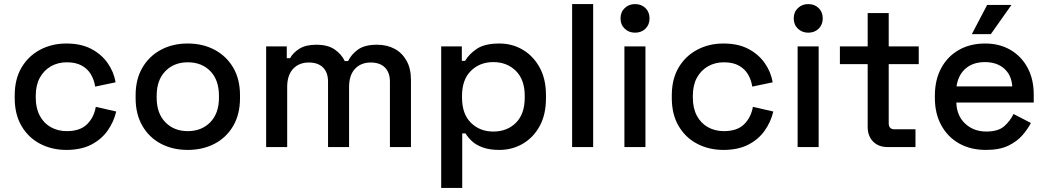

<svg xmlns="http://www.w3.org/2000/svg" viewBox="-20 -720 5129 940"><path d="M305 14Q234 14 176.5 -16Q119 -46 85.5 -103Q52 -160 52 -240V-253Q52 -333 85.5 -389.5Q119 -446 176.5 -476.5Q234 -507 305 -507Q376 -507 426 -481Q476 -455 506.5 -412Q537 -369 546 -317L446 -296Q441 -329 425 -356Q409 -383 380 -399Q351 -415 307 -415Q264 -415 229.5 -395.5Q195 -376 175 -339.5Q155 -303 155 -251V-242Q155 -190 175 -153Q195 -116 229.5 -97Q264 -78 307 -78Q372 -78 406 -111.5Q440 -145 449 -197L549 -174Q537 -123 506.5 -80Q476 -37 426 -11.5Q376 14 305 14Z M899 14Q825 14 767.5 -16.5Q710 -47 677 -104Q644 -161 644 -239V-254Q644 -332 677 -388.5Q710 -445 767.5 -476Q825 -507 899 -507Q973 -507 1031 -476Q1089 -445 1122 -388.5Q1155 -332 1155 -254V-239Q1155 -161 1122 -104Q1089 -47 1031 -16.5Q973 14 899 14ZM899 -78Q967 -78 1009.5 -121.5Q1052 -165 1052 -242V-251Q1052 -328 1010 -371.5Q968 -415 899 -415Q832 -415 789.5 -371.5Q747 -328 747 -251V-242Q747 -165 789.5 -121.5Q832 -78 899 -78Z M1283 0V-493H1384V-435H1400Q1414 -461 1445 -481Q1476 -501 1529 -501Q1584 -501 1617.5 -478.5Q1651 -456 1668 -421H1684Q1701 -455 1733.5 -478Q1766 -501 1826 -501Q1874 -501 1911 -481.5Q1948 -462 1970 -423.5Q1992 -385 1992 -328V0H1889V-320Q1889 -365 1864.5 -389.5Q1840 -414 1795 -414Q1747 -414 1718 -383Q1689 -352 1689 -294V0H1586V-320Q1586 -365 1561.5 -389.5Q1537 -414 1492 -414Q1444 -414 1415 -383Q1386 -352 1386 -294V0Z M2140 200V-493H2241V-422H2257Q2276 -455 2314.5 -481Q2353 -507 2425 -507Q2487 -507 2538.5 -477Q2590 -447 2621.5 -390.5Q2653 -334 2653 -254V-239Q2653 -159 2622 -102.5Q2591 -46 2539 -16Q2487 14 2425 14Q2377 14 2344 2Q2311 -10 2291 -28.5Q2271 -47 2259 -67H2243V200ZM2395 -76Q2463 -76 2506 -119Q2549 -162 2549 -242V-251Q2549 -330 2505.5 -373Q2462 -416 2395 -416Q2329 -416 2285.5 -373Q2242 -330 2242 -251V-242Q2242 -162 2285.5 -119Q2329 -76 2395 -76Z M2781 0V-700H2884V0Z M3037 0V-493H3140V0ZM3089 -560Q3059 -560 3038.5 -579.5Q3018 -599 3018 -630Q3018 -661 3038.5 -680.5Q3059 -700 3089 -700Q3120 -700 3140 -680.5Q3160 -661 3160 -630Q3160 -599 3140 -579.5Q3120 -560 3089 -560Z M3522 14Q3451 14 3393.5 -16Q3336 -46 3302.5 -103Q3269 -160 3269 -240V-253Q3269 -333 3302.5 -389.5Q3336 -446 3393.5 -476.5Q3451 -507 3522 -507Q3593 -507 3643 -481Q3693 -455 3723.5 -412Q3754 -369 3763 -317L3663 -296Q3658 -329 3642 -356Q3626 -383 3597 -399Q3568 -415 3524 -415Q3481 -415 3446.5 -395.5Q3412 -376 3392 -339.5Q3372 -303 3372 -251V-242Q3372 -190 3392 -153Q3412 -116 3446.5 -97Q3481 -78 3524 -78Q3589 -78 3623 -111.5Q3657 -145 3666 -197L3766 -174Q3754 -123 3723.5 -80Q3693 -37 3643 -11.5Q3593 14 3522 14Z M3885 0V-493H3988V0ZM3937 -560Q3907 -560 3886.5 -579.5Q3866 -599 3866 -630Q3866 -661 3886.5 -680.5Q3907 -700 3937 -700Q3968 -700 3988 -680.5Q4008 -661 4008 -630Q4008 -599 3988 -579.5Q3968 -560 3937 -560Z M4326 0Q4281 0 4254.5 -27Q4228 -54 4228 -99V-406H4092V-493H4228V-656H4331V-493H4478V-406H4331V-117Q4331 -87 4359 -87H4462V0Z M4807 14Q4732 14 4676 -17.5Q4620 -49 4588.5 -106.5Q4557 -164 4557 -240V-252Q4557 -329 4588 -386.5Q4619 -444 4674.5 -475.5Q4730 -507 4803 -507Q4874 -507 4927.5 -475.5Q4981 -444 5011 -388Q5041 -332 5041 -257V-218H4662Q4664 -153 4705.5 -114.5Q4747 -76 4809 -76Q4867 -76 4896.5 -102Q4926 -128 4942 -162L5027 -118Q5013 -90 4986.5 -59Q4960 -28 4917 -7Q4874 14 4807 14ZM4663 -297H4936Q4932 -353 4896 -384.5Q4860 -416 4802 -416Q4744 -416 4707.5 -384.5Q4671 -353 4663 -297ZM4738 -553 4813 -696H4932L4831 -553Z"/></svg>

Font: Space Grotesk Medium
Style: Regular
Weight: 500
Designer: Florian Karsten
Foundry: Florian Karsten
Version: Version 2.000